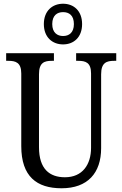

<svg xmlns="http://www.w3.org/2000/svg" viewBox="-20 -999 656 1029"><path d="M318 -761C375 -761 420 -799 420 -870C420 -941 375 -979 318 -979C261 -979 215 -941 215 -870C215 -799 261 -761 318 -761ZM318 -806C287 -806 260 -824 260 -870C260 -917 287 -934 318 -934C350 -934 376 -917 376 -870C376 -824 350 -806 318 -806ZM310 10C450 10 522 -72 522 -205V-601C522 -664 552 -673 592 -673H603V-714H388V-673H399C439 -673 468 -664 468 -605V-207C468 -117 422 -49 328 -49C246 -49 189 -93 189 -210V-601C189 -664 218 -673 258 -673H269V-714H13V-673H25C64 -673 94 -664 94 -605V-216C94 -53 177 10 310 10Z"/></svg>

Font: Noto Serif Sinhala Condensed
Style: Regular
Weight: 400
Width: 3
Designer: Jelle Bosma - Monotype Design Team
Foundry: Monotype Imaging Inc.
Version: Version 2.007